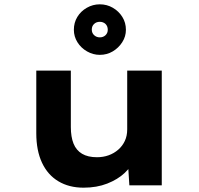

<svg xmlns="http://www.w3.org/2000/svg" viewBox="-20 -858 923 889"><path d="M367 11Q300 11 250.5 -18.5Q201 -48 174.5 -104.5Q148 -161 148 -241V-531H308V-270Q308 -224 320.5 -193Q333 -162 360 -146Q387 -130 429 -130Q458 -130 483 -139Q508 -148 527.5 -165Q547 -182 558 -205.5Q569 -229 569 -259V-531H729V0H579L572 -109L601 -121Q589 -87 557 -57Q525 -27 476.5 -8Q428 11 367 11ZM442 -604Q411 -604 383 -620Q355 -636 338.5 -662.5Q322 -689 322 -720Q322 -753 338 -779.5Q354 -806 382 -822Q410 -838 442 -838Q475 -838 502.5 -822Q530 -806 546.5 -779.5Q563 -753 563 -720Q563 -689 546 -662.5Q529 -636 502 -620Q475 -604 442 -604ZM442 -685Q458 -685 468.5 -695Q479 -705 479 -720Q479 -737 468.5 -747Q458 -757 442 -757Q426 -757 415.5 -747Q405 -737 405 -721Q405 -705 416 -695Q427 -685 442 -685Z"/></svg>

Font: Lexend Mega
Style: Bold
Weight: 700
Version: Version 1.007